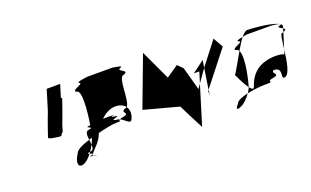

<svg xmlns="http://www.w3.org/2000/svg" viewBox="-65 -1015 1824 1126"><g transform="rotate(-20 847.5 -451.5)"><path d="M171 -438C168 -428 235 -420 246 -420C248 -420 253 -427 258 -438H263L277 -484C300 -542 326 -620 328 -626C329 -628 326 -630 322 -632L346 -710H262L223 -583C200 -525 173 -444 171 -438Z M304 -293C270 -242 279 -208 314 -220C331 -226 350 -243 368 -266C358 -269 352 -272 375 -276C382 -287 390 -299 397 -312C396 -322 396 -333 394 -344C346 -329 310 -312 304 -293ZM423 -633C454 -633 443 -507 429 -422C393 -418 416 -414 426 -409C425 -407 426 -404 425 -402C423 -401 418 -401 414 -400C389 -400 391 -373 394 -344C401 -346 406 -348 413 -350C409 -337 403 -324 397 -312C398 -292 395 -276 376 -276H375C373 -272 371 -269 368 -266C373 -264 382 -262 386 -260C401 -280 445 -315 458 -356L461 -362C510 -375 556 -383 575 -383C623 -383 588 -387 604 -395C597 -398 588 -400 580 -400C536 -409 634 -416 578 -422C530 -429 619 -432 561 -432H512C537 -456 566 -472 594 -475C626 -478 652 -468 666 -449C695 -475 675 -633 715 -633C762 -650 675 -665 709 -677C744 -689 645 -695 670 -695H504C529 -695 428 -689 454 -677C480 -665 385 -650 423 -633ZM378 -254C355 -251 369 -249 384 -247C382 -249 381 -252 383 -255C382 -255 380 -254 378 -254ZM383 -255C394 -257 391 -258 386 -260C384 -258 384 -257 383 -255ZM384 -247C386 -245 390 -244 398 -244C421 -244 401 -245 384 -247ZM604 -395C640 -379 658 -335 674 -386C681 -410 678 -433 666 -449C663 -447 660 -445 657 -445C609 -428 684 -413 625 -401C614 -399 608 -397 604 -395Z M747 -402 963 -344C988 -291 1016 -240 1042 -188L1117 -432L1098 -404L1058 -549L1027 -580L952 -529L865 -715ZM1104 -500H1138L1117 -432L1172 -510L1179 -556ZM1172 -510 1152 -380 1317 -590 1282 -652ZM1147 -374 1148 -344 1152 -380Z M1327 -409C1327 -409 1355 -345 1379 -314L1380 -318C1385 -335 1425 -486 1400 -532C1368 -478 1338 -420 1327 -409ZM1286 -244C1260 -216 1270 -210 1296 -222C1318 -231 1343 -256 1361 -282C1324 -274 1292 -262 1286 -244ZM1379 -545C1388 -545 1395 -540 1400 -532C1416 -559 1431 -584 1446 -603C1428 -600 1407 -595 1410 -589C1455 -577 1361 -562 1379 -545ZM1446 -603C1466 -607 1483 -608 1460 -608H1627C1624 -608 1665 -605 1677 -599C1632 -625 1505 -632 1485 -632C1474 -632 1461 -621 1446 -603ZM1361 -282C1411 -293 1462 -295 1473 -295C1546 -295 1484 -301 1518 -313C1596 -325 1521 -340 1550 -358C1611 -358 1571 -295 1593 -295C1629 -295 1641 -381 1650 -452L1641 -423C1622 -434 1570 -436 1526 -424C1477 -412 1430 -377 1408 -306C1403 -290 1392 -297 1379 -314C1375 -304 1368 -293 1361 -282ZM1665 -589C1658 -583 1675 -576 1686 -569L1689 -580C1691 -587 1688 -592 1681 -597C1683 -595 1679 -592 1665 -589ZM1677 -599C1678 -598 1680 -598 1681 -597C1680 -598 1679 -598 1677 -599ZM1670 -545C1661 -545 1656 -502 1650 -452L1680 -548ZM1680 -548C1702 -556 1697 -562 1686 -569Z"/></g></svg>

Font: bitstorm
Style: excnobl
Weight: 400
Version: Version 0.2